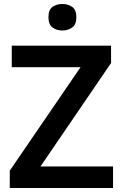

<svg xmlns="http://www.w3.org/2000/svg" viewBox="-20 -1036 616 963"><path d="M547 -93H29V-180L384 -699H39V-807H537V-720L183 -201H547ZM293 -1016Q321 -1016 342 -1001.5Q363 -987 363 -950Q363 -913 342 -898Q321 -883 293 -883Q264 -883 243.5 -898Q223 -913 223 -950Q223 -987 243.5 -1001.5Q264 -1016 293 -1016Z"/></svg>

Font: Noto Sans Telugu UI SemiBold
Style: Regular
Weight: 600
Designer: Jelle Bosma - Monotype Design Team
Foundry: Monotype Imaging Inc.
Version: Version 2.005; ttfautohint (v1.8.4.7-5d5b)